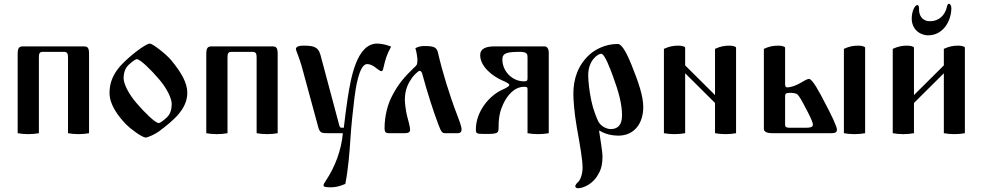

<svg xmlns="http://www.w3.org/2000/svg" viewBox="-20 -709 5230 1022"><path d="M74 0C91 3 109 5 130 5C151 5 170 3 187 0V-404C187 -425 191 -433 208 -433H320C337 -433 342 -425 342 -404V0C359 3 377 5 398 5C419 5 437 3 454 0V-421C454 -453 448 -462 427 -462H102C81 -462 74 -453 74 -421Z M563 -215C563 -149 611 -89 652 -46C673 -25 735 23 756 23C767 23 807 5 828 -11C899 -65 977 -126 977 -215C977 -267 946 -323 890 -390C865 -420 793 -477 777 -477C760 -477 702 -433 687 -420C630 -372 563 -314 563 -215ZM638 -292C638 -321 646 -346 664 -363C683 -381 701 -394 708 -394C727 -394 787 -334 826 -288C867 -241 894 -186 894 -156C894 -127 887 -102 869 -85C850 -67 832 -54 825 -54C806 -54 746 -114 707 -160C666 -207 638 -262 638 -292Z M1078 0C1095 3 1113 5 1134 5C1155 5 1174 3 1191 0V-404C1191 -425 1195 -433 1212 -433H1324C1341 -433 1346 -425 1346 -404V0C1363 3 1381 5 1402 5C1423 5 1441 3 1458 0V-421C1458 -453 1452 -462 1431 -462H1106C1085 -462 1078 -453 1078 -421Z M1555 -448C1555 -447 1556 -443 1558 -437C1569 -410 1585 -362 1589 -345L1673 -36C1682 -2 1690 0 1725 0H1805C1797 90 1764 179 1713 255C1706 265 1702 273 1702 278C1702 288 1725 288 1742 288C1767 288 1790 282 1818 270C1834 191 1841 95 1845 33C1849 -36 1860 -134 1867 -191C1872 -229 1890 -368 1934 -368C1947 -368 1962 -362 1974 -353C1990 -340 2004 -330 2011 -330C2016 -330 2019 -338 2022 -352C2031 -391 2038 -418 2062 -461C2041 -469 2014 -477 1988 -477C1880 -477 1848 -300 1830 -182C1824 -143 1815 -72 1810 -29H1799C1791 -29 1788 -32 1784 -49L1686 -416C1673 -464 1643 -466 1589 -466C1574 -466 1555 -461 1555 -448Z M2027 -26C2027 -6 2035 0 2048 0H2134C2155 0 2163 -6 2163 -19C2163 -32 2153 -70 2147 -91C2141 -112 2135 -161 2135 -177C2135 -233 2153 -266 2174 -296C2183 -308 2206 -332 2214 -332C2217 -332 2224 -329 2227 -318C2258 -205 2287 -116 2314 -45C2327 -11 2332 0 2349 0H2415C2433 0 2437 -9 2437 -22C2437 -31 2428 -60 2413 -98C2374 -199 2333 -332 2312 -426C2305 -460 2287 -464 2235 -464C2217 -464 2197 -457 2191 -452C2196 -439 2202 -402 2202 -395C2202 -385 2201 -370 2199 -366C2196 -360 2190 -354 2181 -346C2131 -298 2100 -261 2069 -202C2044 -156 2027 -93 2027 -26Z M2513 -20C2513 0 2515 4 2556 4C2632 4 2634 2 2634 -35C2634 -90 2644 -124 2658 -154C2679 -200 2717 -247 2770 -247C2786 -247 2788 -244 2788 -233V0C2805 3 2823 5 2844 5C2865 5 2884 3 2901 0V-431C2901 -445 2894 -462 2879 -462H2612C2568 -462 2536 -451 2536 -416C2536 -353 2604 -303 2651 -282C2672 -273 2691 -264 2691 -257C2691 -251 2680 -243 2655 -232C2583 -200 2513 -114 2513 -20ZM2654 -393C2654 -427 2681 -433 2747 -433C2786 -433 2788 -420 2788 -404V-295C2788 -281 2787 -276 2769 -276C2708 -276 2654 -328 2654 -393Z M3032 -211C3032 -178 3036 -114 3050 -33C3069 72 3081 144 3081 184C3081 215 3071 246 3058 259C3053 263 3042 275 3042 282C3042 287 3048 293 3055 293C3090 293 3136 266 3159 228C3176 201 3187 177 3187 120C3187 103 3176 32 3169 -12L3171 -14C3201 6 3242 13 3271 13C3358 13 3404 -54 3404 -139C3404 -199 3378 -273 3341 -365C3323 -409 3294 -475 3268 -475C3201 -475 3149 -445 3121 -421C3056 -364 3032 -288 3032 -211ZM3111 -309C3111 -388 3163 -423 3180 -423C3199 -423 3229 -340 3242 -305C3274 -219 3291 -154 3291 -95C3291 -42 3267 -22 3231 -22C3213 -22 3181 -33 3165 -62C3158 -75 3137 -127 3128 -171C3117 -223 3111 -276 3111 -309Z M3514 0C3531 3 3549 5 3570 5C3591 5 3610 3 3627 0V-319L3786 -161V0C3803 3 3821 5 3842 5C3863 5 3881 3 3898 0V-455C3898 -462 3878 -466 3864 -466C3837 -466 3817 -463 3786 -449V-203L3627 -361V-455C3627 -462 3606 -466 3592 -466C3565 -466 3545 -463 3514 -449Z M4472 0C4489 3 4507 5 4528 5C4549 5 4568 3 4585 0V-455C4585 -462 4564 -466 4550 -466C4523 -466 4503 -463 4472 -449ZM4046 -23C4046 -4 4071 0 4091 0H4397C4418 0 4435 0 4435 -19C4435 -36 4401 -106 4373 -158C4343 -216 4305 -289 4286 -289C4277 -289 4253 -275 4240 -267C4219 -255 4192 -244 4170 -244C4160 -244 4159 -254 4159 -264V-455C4159 -462 4138 -466 4124 -466C4097 -466 4077 -463 4046 -449ZM4159 -44V-197C4159 -211 4163 -215 4191 -215C4200 -215 4214 -212 4219 -210C4230 -206 4246 -178 4280 -112C4299 -75 4307 -56 4307 -45C4307 -33 4294 -29 4272 -29H4182C4168 -29 4159 -33 4159 -44Z M4833 -610C4833 -555 4875 -521 4920 -521C5003 -521 5044 -601 5044 -666C5044 -680 5037 -689 5031 -689C5025 -689 5022 -681 5020 -671C5010 -628 4978 -596 4930 -596C4889 -596 4872 -627 4872 -657C4872 -669 4872 -682 4862 -682C4851 -682 4833 -652 4833 -610ZM4732 0C4749 3 4767 5 4788 5C4809 5 4828 3 4845 0V-161L5004 -319V0C5021 3 5039 5 5060 5C5081 5 5099 3 5116 0V-455C5116 -462 5096 -466 5082 -466C5055 -466 5035 -463 5004 -449V-361L4845 -203V-455C4845 -462 4824 -466 4810 -466C4783 -466 4763 -463 4732 -449Z"/></svg>

Font: Monomakh Unicode
Style: Regular
Weight: 400
Version: Version 1.2